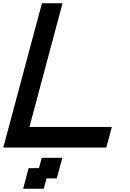

<svg xmlns="http://www.w3.org/2000/svg" viewBox="-20 -895 790 1165"><path d="M120.6 250H245.6L262.2 187.5H324.7Q330.1 166.5 341.3 124.8Q352.5 83 358.4 62.5H233.4L216.3 125H153.8Q147.9 145.5 137 187.3Q126 229 120.6 250ZM0 0H625Q630.9 -21 642.1 -62.5Q653.3 -104 658.7 -125H158.7L359.4 -875H234.4Q195.3 -729 117.2 -437.5Q39.1 -146 0 0Z"/></svg>

Font: Faithful 32x
Style: Oblique
Weight: 400
Foundry: Faithful Resource Pack
Version: Version 1.0; January 27, 2023